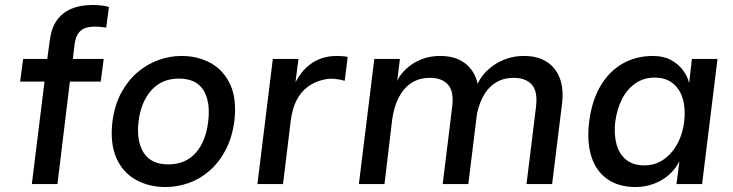

<svg xmlns="http://www.w3.org/2000/svg" viewBox="-20 -740 2949 772"><path d="M108 0 159 -412H61L73 -503H170L180 -576Q186 -626 208 -657.5Q230 -689 266.5 -704.5Q303 -720 352 -720Q369 -720 387 -718Q405 -716 418 -712L407 -629Q396 -631 383.5 -632Q371 -633 361 -633Q324 -633 304.5 -616.5Q285 -600 280 -563L273 -503H397L385 -412H261L211 0Z M645 12Q579 12 526.5 -17Q474 -46 448 -104.5Q422 -163 432 -251Q441 -318 467.5 -367Q494 -416 532.5 -449Q571 -482 617 -498.5Q663 -515 710 -515Q776 -515 828 -486Q880 -457 906.5 -398.5Q933 -340 922 -251Q913 -186 887 -136.5Q861 -87 822.5 -53.5Q784 -20 738.5 -4Q693 12 645 12ZM656 -79Q726 -79 767 -125.5Q808 -172 817 -251Q827 -331 798 -377.5Q769 -424 699 -424Q631 -424 589 -377.5Q547 -331 537 -251Q528 -172 558 -125.5Q588 -79 656 -79Z M1015 0 1077 -503H1180L1168 -409Q1178 -429 1192.5 -447.5Q1207 -466 1227.5 -481.5Q1248 -497 1274.5 -506Q1301 -515 1336 -515Q1344 -515 1358 -514Q1372 -513 1378 -511L1366 -415Q1352 -420 1329 -422.5Q1306 -425 1287 -421Q1247 -413 1218 -391.5Q1189 -370 1172 -336Q1155 -302 1149 -254L1118 0Z M1423 0 1485 -503H1588L1577 -414Q1583 -429 1597.5 -446.5Q1612 -464 1633.5 -479.5Q1655 -495 1684.5 -505Q1714 -515 1750 -515Q1804 -515 1840.5 -492Q1877 -469 1893.5 -426.5Q1910 -384 1903 -324L1863 0H1760L1798 -309Q1806 -372 1781.5 -399.5Q1757 -427 1709 -427Q1665 -427 1633.5 -406Q1602 -385 1583 -347.5Q1564 -310 1557 -260L1526 0ZM2097 0 2135 -309Q2143 -372 2118.5 -399.5Q2094 -427 2046 -427Q2002 -427 1970.5 -406Q1939 -385 1920 -347.5Q1901 -310 1894 -260L1900 -401Q1908 -421 1924.5 -441Q1941 -461 1965.5 -478Q1990 -495 2020.5 -505Q2051 -515 2087 -515Q2141 -515 2177.5 -492Q2214 -469 2230.5 -426.5Q2247 -384 2240 -324L2200 0Z M2535 12Q2468 12 2422.5 -19.5Q2377 -51 2358 -110Q2339 -169 2349 -251Q2360 -336 2394.5 -394.5Q2429 -453 2483 -484Q2537 -515 2605 -515Q2648 -515 2677.5 -499Q2707 -483 2725.5 -458.5Q2744 -434 2751 -406L2762 -503H2865L2803 0H2700L2712 -92Q2696 -60 2669 -36.5Q2642 -13 2607.5 -0.5Q2573 12 2535 12ZM2571 -75Q2614 -75 2648 -98.5Q2682 -122 2703.5 -161.5Q2725 -201 2731 -251Q2737 -302 2725.5 -342Q2714 -382 2685.5 -405Q2657 -428 2612 -428Q2568 -428 2534.5 -404.5Q2501 -381 2481 -341.5Q2461 -302 2454 -252Q2448 -202 2458.5 -161.5Q2469 -121 2497.5 -98Q2526 -75 2571 -75Z"/></svg>

Font: Inclusive Sans Medium
Style: Italic
Weight: 500
Italic angle: -7°
Designer: Olivia King
Foundry: Olivia King
Version: Version 2.004